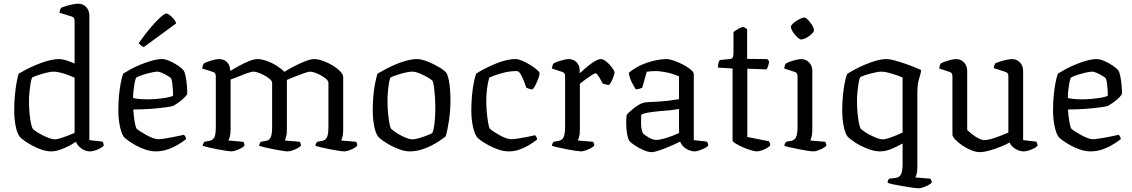

<svg xmlns="http://www.w3.org/2000/svg" viewBox="-20 -820 6134 1040"><path d="M256 0Q232 0 205 -9.5Q178 -19 154 -32Q130 -45 112.5 -57.5Q95 -70 88 -78Q72 -98 64.5 -138.5Q57 -179 57 -223Q57 -264 60.5 -302Q64 -340 69.5 -370.5Q75 -401 81 -421Q96 -430 122 -443.5Q148 -457 179 -470Q210 -483 242 -491.5Q274 -500 302 -500Q317 -500 339 -493Q361 -486 384 -476V-707Q384 -714 381 -721Q378 -728 367 -731L302 -751Q303 -759 305.5 -766Q308 -773 310 -777Q320 -782 338 -787.5Q356 -793 375 -796.5Q394 -800 404 -800Q430 -800 447 -781.5Q464 -763 464 -736V-61L535 -53Q537 -51 539.5 -44.5Q542 -38 542 -31Q535 -23 521.5 -16Q508 -9 493.5 -4.5Q479 0 468 0Q451 0 435 -7.5Q419 -15 407.5 -27Q396 -39 391 -52Q373 -40 350 -28Q327 -16 303 -8Q279 0 256 0ZM277 -65Q287 -65 305 -70.5Q323 -76 344.5 -84Q366 -92 384 -100V-399Q369 -406 348 -414Q327 -422 306 -427Q285 -432 269 -432Q256 -432 233 -426.5Q210 -421 187.5 -413.5Q165 -406 154 -400Q149 -389 145.5 -368Q142 -347 139.5 -322Q137 -297 137 -273Q137 -238 140 -206.5Q143 -175 147.5 -153Q152 -131 157 -123Q162 -117 176 -107.5Q190 -98 208.5 -88.5Q227 -79 245.5 -72Q264 -65 277 -65Z M824 0Q797 0 768.5 -9.5Q740 -19 715 -33Q690 -47 673 -59.5Q656 -72 651 -78Q637 -98 629 -138Q621 -178 621 -222Q621 -263 624.5 -301Q628 -339 634 -370Q640 -401 647 -421Q661 -430 685.5 -443.5Q710 -457 740 -469.5Q770 -482 801 -491Q832 -500 859 -500Q875 -500 899 -489.5Q923 -479 944.5 -464.5Q966 -450 974 -439Q981 -430 985.5 -406.5Q990 -383 992.5 -356Q995 -329 994 -310Q985 -296 970.5 -283.5Q956 -271 941.5 -261Q927 -251 918 -246Q908 -243 876 -238.5Q844 -234 798.5 -230.5Q753 -227 702 -227Q704 -192 709 -162.5Q714 -133 720 -123Q725 -118 739.5 -108.5Q754 -99 772 -89Q790 -79 807 -72.5Q824 -66 836 -66Q848 -66 868 -69Q888 -72 909.5 -76Q931 -80 949 -84Q967 -88 976 -90Q980 -87 984 -80Q988 -73 988 -66Q967 -50 940.5 -34.5Q914 -19 884.5 -9.5Q855 0 824 0ZM778 -282Q804 -282 831.5 -284.5Q859 -287 882 -291Q905 -295 917 -301Q918 -314 916.5 -333.5Q915 -353 913 -370Q911 -387 907 -395Q905 -399 890.5 -408Q876 -417 859.5 -424.5Q843 -432 832 -432Q821 -432 797 -426.5Q773 -421 750 -413.5Q727 -406 717 -399Q712 -386 708.5 -366.5Q705 -347 703 -326.5Q701 -306 701 -289Q713 -286 734.5 -284Q756 -282 778 -282ZM759 -565Q750 -568 742.5 -574.5Q735 -581 731 -586Q765 -634 795.5 -670Q826 -706 849 -726.5Q872 -747 881 -747Q888 -747 899 -738.5Q910 -730 920.5 -718Q931 -706 934 -693Z M1233 0Q1226 0 1205.5 -3Q1185 -6 1159.5 -11Q1134 -16 1112 -21Q1090 -26 1078 -30Q1078 -37 1081.5 -43.5Q1085 -50 1087 -52L1114 -57Q1130 -59 1139.5 -73.5Q1149 -88 1149 -132V-407Q1149 -415 1145.5 -421.5Q1142 -428 1132 -431L1075 -449Q1077 -461 1079 -466.5Q1081 -472 1085 -477Q1100 -485 1126 -492.5Q1152 -500 1166 -500Q1194 -500 1210.5 -482.5Q1227 -465 1227 -436Q1250 -450 1277 -464.5Q1304 -479 1330 -489.5Q1356 -500 1374 -500Q1396 -500 1424.5 -490Q1453 -480 1478.5 -464Q1504 -448 1520 -431Q1536 -441 1558 -453Q1580 -465 1603 -475.5Q1626 -486 1646 -493Q1666 -500 1680 -500Q1702 -500 1729 -490.5Q1756 -481 1781 -466Q1806 -451 1822.5 -434Q1839 -417 1839 -402V-115Q1839 -93 1835 -78.5Q1831 -64 1828 -59L1909 -52Q1911 -50 1913 -44.5Q1915 -39 1915 -31Q1910 -24 1897 -17Q1884 -10 1869 -5Q1854 0 1845 0Q1837 0 1816.5 -3Q1796 -6 1770.5 -11Q1745 -16 1723 -21Q1701 -26 1689 -30Q1689 -38 1692 -43.5Q1695 -49 1698 -52L1725 -57Q1735 -59 1743 -65.5Q1751 -72 1755 -88Q1759 -104 1759 -132V-371Q1759 -381 1747.5 -391.5Q1736 -402 1719 -411.5Q1702 -421 1685.5 -426.5Q1669 -432 1660 -432Q1651 -432 1626.5 -423.5Q1602 -415 1575.5 -404.5Q1549 -394 1534 -387V-116Q1534 -94 1530 -79.5Q1526 -65 1523 -59L1604 -52Q1606 -49 1608 -43.5Q1610 -38 1610 -31Q1605 -24 1591.5 -17Q1578 -10 1563.5 -5Q1549 0 1539 0Q1531 0 1510.5 -3Q1490 -6 1465 -11Q1440 -16 1418 -21Q1396 -26 1384 -30Q1384 -37 1387 -43Q1390 -49 1393 -52L1420 -57Q1437 -59 1445.5 -74.5Q1454 -90 1454 -132V-371Q1454 -381 1442 -391.5Q1430 -402 1412.5 -411.5Q1395 -421 1378.5 -426.5Q1362 -432 1353 -432Q1346 -432 1329.5 -427Q1313 -422 1293 -414Q1273 -406 1255.5 -399Q1238 -392 1229 -389V-116Q1229 -96 1225 -81Q1221 -66 1217 -59L1298 -52Q1300 -49 1302 -44Q1304 -39 1304 -31Q1299 -24 1285.5 -17Q1272 -10 1257.5 -5Q1243 0 1233 0Z M2200 0Q2175 0 2148 -9.5Q2121 -19 2096.5 -32Q2072 -45 2054 -58Q2036 -71 2029 -79Q2014 -98 2006.5 -138.5Q1999 -179 1999 -223Q1999 -264 2002.5 -301Q2006 -338 2012 -369Q2018 -400 2025 -421Q2040 -430 2065 -443.5Q2090 -457 2120 -470Q2150 -483 2181.5 -491.5Q2213 -500 2240 -500Q2258 -500 2281.5 -492Q2305 -484 2329 -472Q2353 -460 2372 -447.5Q2391 -435 2398 -425Q2406 -412 2411 -386.5Q2416 -361 2418 -332Q2420 -303 2420 -278Q2420 -221 2412 -167.5Q2404 -114 2394 -81Q2381 -71 2360.5 -57Q2340 -43 2314 -30Q2288 -17 2259 -8.5Q2230 0 2200 0ZM2214 -65Q2228 -65 2251 -72Q2274 -79 2294.5 -87Q2315 -95 2322 -100Q2330 -120 2334 -157Q2338 -194 2338 -229Q2338 -261 2336 -293Q2334 -325 2330.5 -349.5Q2327 -374 2323 -382Q2318 -388 2298 -400Q2278 -412 2254 -422Q2230 -432 2211 -432Q2198 -432 2174.5 -426.5Q2151 -421 2128.5 -413.5Q2106 -406 2095 -400Q2090 -389 2086.5 -367.5Q2083 -346 2081 -321.5Q2079 -297 2079 -274Q2079 -239 2082 -207.5Q2085 -176 2089 -153.5Q2093 -131 2098 -123Q2103 -118 2116.5 -108Q2130 -98 2147.5 -88.5Q2165 -79 2183 -72Q2201 -65 2214 -65Z M2736 0Q2709 0 2681 -9.5Q2653 -19 2628 -32.5Q2603 -46 2585.5 -58.5Q2568 -71 2563 -78Q2549 -98 2541 -137.5Q2533 -177 2533 -222Q2533 -263 2536.5 -301Q2540 -339 2546 -370Q2552 -401 2559 -421Q2574 -431 2598.5 -444Q2623 -457 2652.5 -470Q2682 -483 2713 -491.5Q2744 -500 2772 -500Q2787 -500 2807.5 -491.5Q2828 -483 2848.5 -470.5Q2869 -458 2884 -445.5Q2899 -433 2903 -426Q2903 -414 2896.5 -396Q2890 -378 2881.5 -361Q2873 -344 2865 -336Q2855 -336 2846.5 -339Q2838 -342 2831 -345Q2826 -361 2817.5 -382Q2809 -403 2799.5 -419Q2790 -435 2779 -435Q2746 -435 2716 -428Q2686 -421 2663.5 -413Q2641 -405 2630 -399Q2627 -389 2623 -369.5Q2619 -350 2616.5 -325Q2614 -300 2614 -272Q2614 -242 2617 -210.5Q2620 -179 2624 -155.5Q2628 -132 2633 -123Q2638 -118 2652 -108.5Q2666 -99 2683.5 -89Q2701 -79 2718.5 -72.5Q2736 -66 2748 -66Q2764 -66 2791.5 -70.5Q2819 -75 2844 -80Q2869 -85 2878 -88Q2881 -85 2885 -79Q2889 -73 2889 -64Q2869 -48 2844.5 -33.5Q2820 -19 2793 -9.5Q2766 0 2736 0Z M3127 0Q3120 0 3099 -3Q3078 -6 3052.5 -11Q3027 -16 3004.5 -21Q2982 -26 2970 -30Q2970 -37 2973 -43Q2976 -49 2979 -52L3006 -57Q3017 -59 3025 -66Q3033 -73 3037 -89Q3041 -105 3041 -132V-407Q3041 -416 3037.5 -422Q3034 -428 3024 -431L2969 -449Q2971 -460 2973.5 -467Q2976 -474 2979 -477Q2994 -485 3020 -492.5Q3046 -500 3060 -500Q3087 -500 3103.5 -482.5Q3120 -465 3120 -437V-423Q3129 -431 3144 -444.5Q3159 -458 3175.5 -470.5Q3192 -483 3207.5 -491.5Q3223 -500 3234 -500Q3245 -500 3258 -491Q3271 -482 3282.5 -469Q3294 -456 3301.5 -444.5Q3309 -433 3309 -428Q3309 -423 3305 -410.5Q3301 -398 3294.5 -384Q3288 -370 3280 -360Q3270 -360 3260 -363Q3250 -366 3245 -367Q3239 -379 3231.5 -392Q3224 -405 3217.5 -414Q3211 -423 3206 -423Q3201 -423 3189 -415.5Q3177 -408 3163 -398Q3149 -388 3137 -379Q3125 -370 3121 -366V-115Q3121 -94 3117 -79.5Q3113 -65 3110 -59L3192 -52Q3194 -50 3196.5 -44.5Q3199 -39 3199 -31Q3193 -24 3179.5 -17Q3166 -10 3151.5 -5Q3137 0 3127 0Z M3508 4Q3491 4 3465.5 -7Q3440 -18 3418.5 -32.5Q3397 -47 3390 -56Q3382 -66 3377 -93Q3372 -120 3372 -152Q3372 -164 3372.5 -174.5Q3373 -185 3374 -195Q3375 -200 3385.5 -210Q3396 -220 3411 -232Q3426 -244 3441.5 -253Q3457 -262 3468 -264Q3477 -266 3494.5 -267Q3512 -268 3534 -269Q3548 -270 3564 -271Q3580 -272 3596.5 -274Q3613 -276 3628.5 -278.5Q3644 -281 3658 -283V-406Q3628 -420 3592.5 -427.5Q3557 -435 3528 -435Q3516 -435 3504.5 -434Q3493 -433 3483 -431L3459 -345Q3455 -344 3447 -340.5Q3439 -337 3424 -336Q3415 -349 3403 -372.5Q3391 -396 3386 -425Q3406 -443 3431.5 -457Q3457 -471 3485 -480.5Q3513 -490 3540.5 -495Q3568 -500 3591 -500Q3606 -500 3630.5 -491.5Q3655 -483 3680 -470Q3705 -457 3721.5 -443Q3738 -429 3738 -418V-61L3809 -53Q3811 -51 3813.5 -45Q3816 -39 3816 -31Q3810 -24 3796 -17Q3782 -10 3767.5 -5Q3753 0 3742 0Q3727 0 3710.5 -7Q3694 -14 3682 -26Q3670 -38 3664 -53Q3638 -40 3607.5 -27Q3577 -14 3550.5 -5Q3524 4 3508 4ZM3536 -62Q3548 -62 3571.5 -68Q3595 -74 3619 -83Q3643 -92 3658 -100V-230Q3632 -225 3606.5 -222.5Q3581 -220 3553 -218Q3522 -215 3493.5 -210.5Q3465 -206 3453 -198Q3452 -176 3452.5 -147.5Q3453 -119 3462 -99Q3473 -87 3495 -74.5Q3517 -62 3536 -62Z M4080 0Q4069 0 4047 -6.5Q4025 -13 4002.5 -23Q3980 -33 3964 -43Q3948 -53 3948 -60V-449L3869 -454Q3869 -471 3872.5 -481.5Q3876 -492 3879 -495L3931 -500Q3944 -501 3948.5 -508.5Q3953 -516 3953 -534V-647Q3964 -655 3979.5 -664Q3995 -673 4009 -674L4027 -662V-501L4136 -500L4146 -488Q4145 -474 4140.5 -462Q4136 -450 4132 -444L4028 -448V-78L4145 -55Q4147 -52 4149.5 -46.5Q4152 -41 4152 -32Q4145 -24 4131.5 -16.5Q4118 -9 4103.5 -4.5Q4089 0 4080 0Z M4386 0Q4378 0 4357 -3Q4336 -6 4311 -11Q4286 -16 4263.5 -21Q4241 -26 4229 -30Q4229 -37 4232 -43Q4235 -49 4238 -52L4265 -57Q4276 -59 4284 -66Q4292 -73 4296 -89Q4300 -105 4300 -132V-407Q4300 -416 4296.5 -422Q4293 -428 4283 -431L4228 -449Q4229 -459 4232 -466.5Q4235 -474 4238 -477Q4253 -485 4279 -492.5Q4305 -500 4319 -500Q4346 -500 4363 -481.5Q4380 -463 4380 -436V-115Q4380 -94 4376 -79.5Q4372 -65 4369 -59L4450 -52Q4452 -48 4454 -43Q4456 -38 4456 -31Q4451 -24 4437.5 -17Q4424 -10 4410 -5Q4396 0 4386 0ZM4320 -606Q4314 -606 4304 -614Q4294 -622 4285 -633Q4276 -644 4270 -655.5Q4264 -667 4264 -674Q4264 -681 4272 -689.5Q4280 -698 4292.5 -706Q4305 -714 4317 -719.5Q4329 -725 4336 -725Q4343 -725 4352 -717Q4361 -709 4369.5 -697.5Q4378 -686 4383.5 -675Q4389 -664 4389 -656Q4389 -650 4381.5 -641.5Q4374 -633 4362.5 -624.5Q4351 -616 4339 -611Q4327 -606 4320 -606Z M4956 200Q4949 200 4933 198Q4917 196 4896.5 192.5Q4876 189 4854.5 185.5Q4833 182 4815 178Q4797 174 4788 170Q4788 163 4790.5 157Q4793 151 4796 148L4834 143Q4851 141 4860 125Q4869 109 4869 68V-43Q4842 -27 4809.5 -13.5Q4777 0 4746 0Q4722 0 4694.5 -9Q4667 -18 4642 -31Q4617 -44 4598.5 -57.5Q4580 -71 4572 -79Q4557 -98 4549.5 -138.5Q4542 -179 4542 -223Q4542 -263 4545.5 -300Q4549 -337 4555 -368Q4561 -399 4568 -419Q4583 -429 4608 -442.5Q4633 -456 4663 -469Q4693 -482 4724.5 -491Q4756 -500 4783 -500Q4798 -500 4822.5 -493.5Q4847 -487 4875.5 -477.5Q4904 -468 4929 -458Q4954 -448 4969 -441Q4969 -428 4964 -413Q4959 -398 4954 -376Q4949 -354 4949 -317V85Q4949 106 4945.5 120.5Q4942 135 4938 141L5020 148Q5022 151 5024.5 156.5Q5027 162 5027 169Q5021 176 5008 183Q4995 190 4980 195Q4965 200 4956 200ZM4762 -65Q4773 -65 4793 -71.5Q4813 -78 4834 -86.5Q4855 -95 4869 -102V-400Q4856 -406 4834.5 -413.5Q4813 -421 4791 -426.5Q4769 -432 4754 -432Q4741 -432 4718 -427Q4695 -422 4672.5 -415Q4650 -408 4639 -402Q4634 -390 4630.5 -368.5Q4627 -347 4624.5 -322Q4622 -297 4622 -274Q4622 -239 4625 -207.5Q4628 -176 4632.5 -153.5Q4637 -131 4642 -123Q4647 -118 4661 -108Q4675 -98 4693.5 -88.5Q4712 -79 4730.5 -72Q4749 -65 4762 -65Z M5288 4Q5265 4 5239 -7Q5213 -18 5190 -34Q5167 -50 5153 -65.5Q5139 -81 5139 -90V-407Q5139 -416 5135.5 -422Q5132 -428 5122 -431L5067 -449Q5069 -460 5071.5 -467Q5074 -474 5077 -477Q5092 -485 5118 -492.5Q5144 -500 5158 -500Q5185 -500 5202 -481.5Q5219 -463 5219 -436V-116Q5229 -106 5245.5 -93Q5262 -80 5280.5 -70.5Q5299 -61 5313 -61Q5326 -61 5349.5 -67.5Q5373 -74 5398 -84Q5423 -94 5442 -102V-407Q5442 -416 5438 -422.5Q5434 -429 5425 -431L5363 -451Q5364 -461 5366.5 -467.5Q5369 -474 5371 -477Q5382 -482 5399.5 -487.5Q5417 -493 5434.5 -496.5Q5452 -500 5462 -500Q5488 -500 5505 -481.5Q5522 -463 5522 -436V-61L5593 -53Q5595 -50 5597.5 -44Q5600 -38 5600 -31Q5594 -23 5580 -16Q5566 -9 5551 -4.5Q5536 0 5526 0Q5501 0 5478.5 -14.5Q5456 -29 5449 -48Q5427 -36 5397 -24Q5367 -12 5337.5 -4Q5308 4 5288 4Z M5887 0Q5860 0 5831.5 -9.5Q5803 -19 5778 -33Q5753 -47 5736 -59.5Q5719 -72 5714 -78Q5700 -98 5692 -138Q5684 -178 5684 -222Q5684 -263 5687.5 -301Q5691 -339 5697 -370Q5703 -401 5710 -421Q5724 -430 5748.5 -443.5Q5773 -457 5803 -469.5Q5833 -482 5864 -491Q5895 -500 5922 -500Q5938 -500 5962 -489.5Q5986 -479 6007.5 -464.5Q6029 -450 6037 -439Q6044 -430 6048.5 -406.5Q6053 -383 6055.5 -356Q6058 -329 6057 -310Q6048 -296 6033.5 -283.5Q6019 -271 6004.5 -261Q5990 -251 5981 -246Q5971 -243 5939 -238.5Q5907 -234 5861.5 -230.5Q5816 -227 5765 -227Q5767 -192 5772 -162.5Q5777 -133 5783 -123Q5788 -118 5802.5 -108.5Q5817 -99 5835 -89Q5853 -79 5870 -72.5Q5887 -66 5899 -66Q5911 -66 5931 -69Q5951 -72 5972.5 -76Q5994 -80 6012 -84Q6030 -88 6039 -90Q6043 -87 6047 -80Q6051 -73 6051 -66Q6030 -50 6003.5 -34.5Q5977 -19 5947.5 -9.5Q5918 0 5887 0ZM5841 -282Q5867 -282 5894.5 -284.5Q5922 -287 5945 -291Q5968 -295 5980 -301Q5981 -314 5979.5 -333.5Q5978 -353 5976 -370Q5974 -387 5970 -395Q5968 -399 5953.5 -408Q5939 -417 5922.5 -424.5Q5906 -432 5895 -432Q5884 -432 5860 -426.5Q5836 -421 5813 -413.5Q5790 -406 5780 -399Q5775 -386 5771.5 -366.5Q5768 -347 5766 -326.5Q5764 -306 5764 -289Q5776 -286 5797.5 -284Q5819 -282 5841 -282Z"/></svg>

Font: Texturina Medium 12pt Light
Style: Regular
Weight: 300
Version: Version 1.002